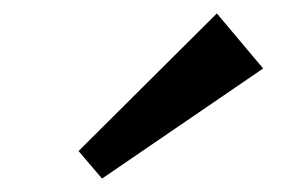

<svg xmlns="http://www.w3.org/2000/svg" viewBox="-20 -794 437 286"><path d="M132 -528 97 -569 303 -774 372 -692Z"/></svg>

Font: Zen Kaku Gothic Antique
Style: Bold
Weight: 700
Designer: Yoshimichi Ohira
Foundry: Positype
Version: Version 1.001